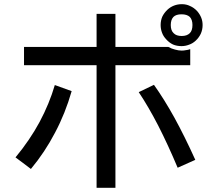

<svg xmlns="http://www.w3.org/2000/svg" viewBox="-20 -856 1040 925"><path d="M536.1 -542Q626 -542 896.5 -542Q896.5 -561.5 896.5 -619.1Q885.7 -615.2 875 -614.3Q865.2 -612.3 855.5 -612.3Q839.8 -612.3 823.2 -617.2Q806.6 -621.1 791 -629.9Q706.1 -629.9 536.1 -629.9Q536.1 -669.9 536.1 -789.1Q513.7 -789.1 445.3 -789.1Q445.3 -749 445.3 -629.9Q357.4 -629.9 95.7 -629.9Q95.7 -607.4 95.7 -542Q182.6 -542 445.3 -542Q445.3 -394.5 445.3 48.8Q467.8 48.8 536.1 48.8Q536.1 -98.6 536.1 -542ZM648.4 -412.1Q695.3 -341.8 742.2 -251Q789.1 -159.2 835.9 -47.9Q864.3 -60.5 920.9 -85.9Q870.1 -198.2 820.3 -289.1Q770.5 -378.9 721.7 -447.3Q697.3 -435.5 648.4 -412.1ZM325.2 -417Q304.7 -424.8 244.1 -446.3Q217.8 -356.4 170.9 -268.6Q124 -181.6 54.7 -97.7Q71.3 -85.9 88.9 -72.3Q107.4 -58.6 128.9 -42Q196.3 -123 245.1 -216.8Q294.9 -310.5 325.2 -417ZM856.4 -835.9Q835.9 -835.9 818.4 -829.1Q800.8 -822.3 787.1 -809.6Q770.5 -793.9 761.7 -775.4Q753.9 -756.8 753.9 -735.4Q753.9 -715.8 760.7 -698.2Q766.6 -681.6 780.3 -667Q794.9 -650.4 813.5 -641.6Q832 -633.8 854.5 -633.8Q873 -633.8 890.6 -640.6Q908.2 -646.5 922.9 -660.2Q938.5 -674.8 947.3 -693.4Q956.1 -712.9 956.1 -735.4Q956.1 -754.9 949.2 -771.5Q942.4 -788.1 929.7 -802.7Q914.1 -819.3 895.5 -827.1Q877.9 -835.9 856.4 -835.9ZM854.5 -787.1Q880.9 -787.1 894.5 -774.4Q907.2 -760.7 907.2 -735.4Q907.2 -709 894.5 -696.3Q880.9 -682.6 855.5 -682.6Q829.1 -682.6 816.4 -696.3Q802.7 -709 802.7 -735.4Q802.7 -760.7 815.4 -774.4Q828.1 -787.1 854.5 -787.1Z"/></svg>

Font: Aptus Gothic JP
Style: Medium
Weight: 400
Designer: Fuminori Ogawa / Motoya
Version: Version 1